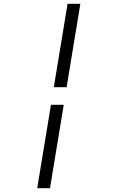

<svg xmlns="http://www.w3.org/2000/svg" viewBox="-20 -843 616 1006"><path d="M262 -386H329L401 -823H334ZM175 143H242L314 -294H247Z"/></svg>

Font: Iosevka Sparkle Light
Style: Italic
Weight: 300
Italic angle: -9°
Designer: Belleve Invis
Foundry: Belleve Invis
Version: Version 4.5.0; ttfautohint (v1.8.3)